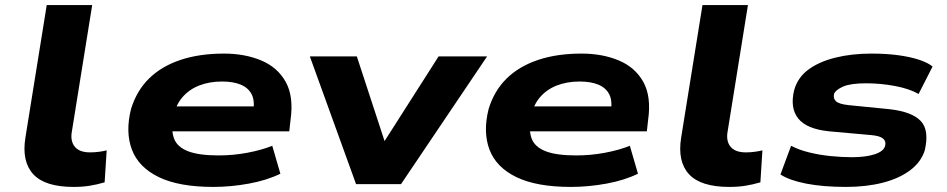

<svg xmlns="http://www.w3.org/2000/svg" viewBox="-20 -725 3727 756"><path d="M270 11Q157 11 111 -39Q65 -89 80 -183L164 -705H343L262 -201Q259 -179 266 -161.5Q273 -144 290 -134.5Q307 -125 335 -125Q353 -125 371 -127.5Q389 -130 400 -133L392 -7Q361 2 332.5 6.5Q304 11 270 11Z M820 11Q685 11 605.5 -27.5Q526 -66 499.5 -135.5Q473 -205 496 -296Q518 -368 567 -416Q616 -464 690.5 -489Q765 -514 862 -514Q944 -514 1008.5 -487Q1073 -460 1105 -402.5Q1137 -345 1124 -253L1119 -208H626L640 -306H1002L977 -283Q984 -328 971 -353.5Q958 -379 928.5 -391.5Q899 -404 854 -404Q804 -404 763.5 -388Q723 -372 696.5 -340Q670 -308 661 -259L662 -262Q653 -212 665.5 -179Q678 -146 720.5 -129.5Q763 -113 841 -113Q898 -113 954 -123.5Q1010 -134 1052 -151L1084 -41Q1031 -15 960 -2Q889 11 820 11Z M1382 0 1200 -503H1385L1499 -155H1485L1707 -503H1898L1559 0Z M2228 11Q2093 11 2013.5 -27.5Q1934 -66 1907.5 -135.5Q1881 -205 1904 -296Q1926 -368 1975 -416Q2024 -464 2098.5 -489Q2173 -514 2270 -514Q2352 -514 2416.5 -487Q2481 -460 2513 -402.5Q2545 -345 2532 -253L2527 -208H2034L2048 -306H2410L2385 -283Q2392 -328 2379 -353.5Q2366 -379 2336.5 -391.5Q2307 -404 2262 -404Q2212 -404 2171.5 -388Q2131 -372 2104.5 -340Q2078 -308 2069 -259L2070 -262Q2061 -212 2073.5 -179Q2086 -146 2128.5 -129.5Q2171 -113 2249 -113Q2306 -113 2362 -123.5Q2418 -134 2460 -151L2492 -41Q2439 -15 2368 -2Q2297 11 2228 11Z M2852 11Q2739 11 2693 -39Q2647 -89 2662 -183L2746 -705H2925L2844 -201Q2841 -179 2848 -161.5Q2855 -144 2872 -134.5Q2889 -125 2917 -125Q2935 -125 2953 -127.5Q2971 -130 2982 -133L2974 -7Q2943 2 2914.5 6.5Q2886 11 2852 11Z M3311 11Q3221 11 3154.5 -2Q3088 -15 3053 -38L3095 -151Q3125 -135 3165.5 -125Q3206 -115 3250 -110.5Q3294 -106 3334 -106Q3389 -106 3424 -117.5Q3459 -129 3465 -150Q3470 -168 3457.5 -179Q3445 -190 3411 -193L3244 -208Q3156 -217 3123 -258.5Q3090 -300 3107 -370Q3121 -420 3163 -451Q3205 -482 3269 -498Q3333 -514 3412 -514Q3470 -514 3517.5 -507.5Q3565 -501 3599.5 -489.5Q3634 -478 3652 -463L3597 -355Q3560 -376 3503.5 -386.5Q3447 -397 3390 -397Q3329 -397 3299.5 -384Q3270 -371 3264 -355Q3260 -337 3272 -326Q3284 -315 3322 -311L3483 -295Q3571 -285 3605.5 -248.5Q3640 -212 3621 -132Q3606 -86 3563 -54Q3520 -22 3455.5 -5.5Q3391 11 3311 11Z"/></svg>

Font: Nunito Sans 7pt Expanded ExtraBold
Style: Italic
Weight: 800
Width: 7
Italic angle: -9°
Designer: Vernon Adams
Foundry: Vernon Adams
Version: Version 3.101;gftools[0.9.27]